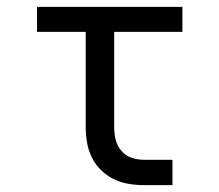

<svg xmlns="http://www.w3.org/2000/svg" viewBox="-20 -540 640 560"><path d="M483 0H399Q377 0 354 -4Q331 -8 311 -18Q291 -28 274.5 -44Q258 -60 248 -80.5Q238 -101 234 -123.5Q230 -146 230 -169V-447H88V-520H512V-447H313V-169Q313 -150 317.5 -132Q322 -114 334 -100Q346 -86 363.5 -80Q381 -74 399 -74H483Z"/></svg>

Font: R Plex Mono
Style: Regular
Weight: 400
Monospace: yes
Designer: Belleve Invis
Foundry: Belleve Invis
Version: Version 31.8.0